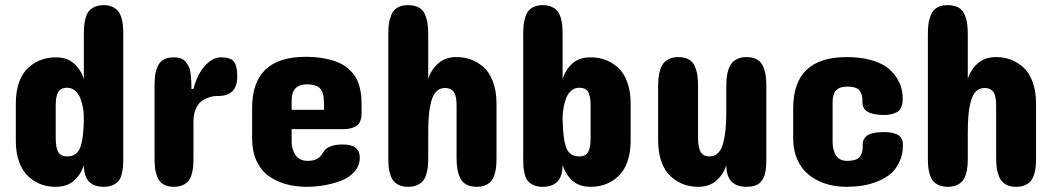

<svg xmlns="http://www.w3.org/2000/svg" viewBox="-20 -720 4056 740"><path d="M455.1 -112.8Q455.1 -92.3 454.1 -79.1Q453.1 -65.9 449.2 -49.3Q445.3 -32.7 437.5 -23.2Q429.7 -13.7 415 -6.8Q400.4 0 379.9 0Q303.2 0 303.2 -84Q292.5 -48.8 265.9 -24.4Q239.3 0 194.8 0Q171.9 0 150.6 -5.6Q129.4 -11.2 109.1 -24.4Q88.9 -37.6 74 -57.4Q59.1 -77.1 50 -107.9Q41 -138.7 41 -176.8V-321.8Q41 -369.6 54.4 -405.3Q67.9 -440.9 90.8 -460.7Q113.8 -480.5 139.6 -489.7Q165.5 -499 194.8 -499Q239.3 -499 265.9 -474.6Q292.5 -450.2 303.2 -415V-585.9Q303.2 -606 304.4 -620.4Q305.7 -634.8 310.1 -650.9Q314.5 -667 322.5 -677Q330.6 -687 345.2 -693.6Q359.9 -700.2 379.9 -700.2Q399.4 -700.2 413.3 -693.6Q427.2 -687 435.3 -677Q443.4 -667 448 -651.1Q452.6 -635.3 453.9 -620.4Q455.1 -605.5 455.1 -585.9ZM194.8 -311V-189.9Q194.8 -173.3 196 -162.8Q197.3 -152.3 201.4 -140.6Q205.6 -128.9 214.8 -123Q224.1 -117.2 238.8 -117.2Q275.9 -117.2 289.1 -150.9Q302.2 -184.6 303.2 -265.1Q303.2 -283.2 300.3 -301.5Q297.4 -319.8 290.5 -338.9Q283.7 -357.9 270.3 -369.9Q256.8 -381.8 238.8 -381.8Q224.1 -381.8 214.8 -376.2Q205.6 -370.6 201.4 -359.1Q197.3 -347.7 196 -337.4Q194.8 -327.1 194.8 -311Z M894.5 -424.8Q894.5 -350.1 820.8 -350.1Q811.5 -350.1 802.5 -348.9Q793.5 -347.7 778.6 -342Q763.7 -336.4 752.7 -326.7Q741.7 -316.9 733.6 -297.6Q725.6 -278.3 725.6 -252V-108.9Q725.6 -90.3 724.4 -76.4Q723.1 -62.5 718.5 -47.4Q713.9 -32.2 706.1 -22.5Q698.2 -12.7 683.8 -6.3Q669.4 0 649.9 0Q626.5 0 610.8 -8.8Q595.2 -17.6 587.9 -34.7Q580.6 -51.8 578.1 -68.6Q575.7 -85.4 575.7 -108.9V-389.2Q575.7 -413.6 578.1 -430.7Q580.6 -447.8 587.9 -464.6Q595.2 -481.4 610.8 -490.2Q626.5 -499 649.9 -499Q666.5 -499 678.5 -494.4Q690.4 -489.7 697.8 -479.2Q705.1 -468.8 709.2 -459.2Q713.4 -449.7 715.1 -432.6Q716.8 -415.5 717.3 -405.5Q717.8 -395.5 717.8 -377H725.6Q739.7 -432.6 769.3 -465.8Q798.8 -499 831.5 -499Q868.7 -499 881.6 -482.4Q894.5 -465.8 894.5 -424.8Z M1373.5 -315.9V-285.2Q1373.5 -275.9 1373 -270.3Q1372.6 -264.6 1368.9 -254.4Q1365.2 -244.1 1358.4 -238Q1351.6 -231.9 1337.2 -227.1Q1322.8 -222.2 1302.7 -222.2H1104V-173.8Q1104 -145 1118.9 -122.6Q1133.8 -100.1 1165.5 -100.1Q1187.5 -100.1 1200 -106.7Q1212.4 -113.3 1218.5 -122.6Q1224.6 -131.8 1231.4 -140.9Q1238.3 -149.9 1255.6 -156.5Q1272.9 -163.1 1301.8 -163.1Q1366.7 -163.1 1366.7 -112.8Q1366.7 -82 1346.7 -58.8Q1326.7 -35.6 1294.2 -23.4Q1261.7 -11.2 1228 -5.6Q1194.3 0 1159.7 0Q1116.7 -0.5 1080.6 -10.7Q1044.4 -21 1014.9 -42.2Q985.4 -63.5 968.5 -100.3Q951.7 -137.2 951.7 -187V-304.2Q951.7 -501 1157.7 -501Q1199.7 -501 1233.4 -494.1Q1267.1 -487.3 1289.3 -476.8Q1311.5 -466.3 1327.9 -450.2Q1344.2 -434.1 1352.8 -418.9Q1361.3 -403.8 1366.2 -383.8Q1371.1 -363.8 1372.3 -349.1Q1373.5 -334.5 1373.5 -315.9ZM1104 -332V-296.9H1229Q1229 -313.5 1228.8 -322.5Q1228.5 -331.5 1227.3 -343.8Q1226.1 -356 1223.4 -362.3Q1220.7 -368.7 1216.1 -376Q1211.4 -383.3 1204.3 -386.7Q1197.3 -390.1 1186.8 -392.6Q1176.3 -395 1162.6 -395Q1104 -395 1104 -332Z M1893.6 -320.8V-112.8Q1893.6 -93.3 1892.3 -79.1Q1891.1 -64.9 1886.5 -49.1Q1881.8 -33.2 1874 -23.2Q1866.2 -13.2 1851.8 -6.6Q1837.4 0 1817.4 0Q1792.5 0 1776.4 -9.3Q1760.3 -18.6 1752.7 -35.9Q1745.1 -53.2 1742.4 -70.8Q1739.7 -88.4 1739.7 -112.8V-310.1Q1739.7 -322.3 1739 -331.1Q1738.3 -339.8 1735.8 -349.9Q1733.4 -359.9 1728.8 -366.2Q1724.1 -372.6 1715.6 -376.7Q1707 -380.9 1695.3 -380.9Q1675.8 -380.9 1662.6 -368.2Q1649.4 -355.5 1642.6 -330.8Q1635.7 -306.2 1633.1 -276.9Q1630.4 -247.6 1630.4 -208V-112.8Q1630.4 -93.3 1629.2 -79.1Q1627.9 -64.9 1623.3 -49.1Q1618.7 -33.2 1610.6 -23.2Q1602.5 -13.2 1587.9 -6.6Q1573.2 0 1552.7 0Q1532.7 0 1518.3 -6.6Q1503.9 -13.2 1496.1 -23.2Q1488.3 -33.2 1483.6 -49.1Q1479 -64.9 1477.8 -79.1Q1476.6 -93.3 1476.6 -112.8V-586.9Q1476.6 -611.8 1479 -628.9Q1481.4 -646 1488.8 -663.8Q1496.1 -681.6 1512.2 -690.9Q1528.3 -700.2 1552.7 -700.2Q1578.1 -700.2 1594.5 -690.9Q1610.8 -681.6 1618.2 -663.8Q1625.5 -646 1627.9 -628.9Q1630.4 -611.8 1630.4 -586.9V-416Q1641.1 -450.7 1668.5 -475.3Q1695.8 -500 1739.7 -500Q1769 -500 1795.2 -490.5Q1821.3 -481 1844 -460.9Q1866.7 -440.9 1880.1 -404.8Q1893.6 -368.7 1893.6 -320.8Z M1996.6 -112.8V-585.9Q1996.6 -606 1997.8 -620.6Q1999 -635.3 2003.7 -651.1Q2008.3 -667 2016.1 -677Q2023.9 -687 2037.8 -693.6Q2051.8 -700.2 2071.3 -700.2Q2091.3 -700.2 2106 -693.6Q2120.6 -687 2128.7 -677Q2136.7 -667 2141.4 -650.9Q2146 -634.8 2147.2 -620.4Q2148.4 -606 2148.4 -585.9V-415Q2159.2 -450.7 2185.5 -474.9Q2211.9 -499 2256.3 -499Q2279.3 -499 2300.5 -493.4Q2321.8 -487.8 2342.3 -474.6Q2362.8 -461.4 2377.7 -441.7Q2392.6 -421.9 2401.6 -391.1Q2410.6 -360.4 2410.6 -321.8V-176.8Q2410.6 -138.7 2401.6 -107.9Q2392.6 -77.1 2377.7 -57.4Q2362.8 -37.6 2342.3 -24.4Q2321.8 -11.2 2300.5 -5.6Q2279.3 0 2256.3 0Q2211.9 0 2185.5 -24.4Q2159.2 -48.8 2148.4 -84Q2148.4 0 2071.3 0Q2050.8 0 2036.1 -6.8Q2021.5 -13.7 2013.9 -23.2Q2006.3 -32.7 2002.2 -49.3Q1998 -65.9 1997.3 -78.9Q1996.6 -91.8 1996.6 -112.8ZM2256.3 -189.9V-311Q2256.3 -327.1 2255.1 -337.4Q2253.9 -347.7 2249.8 -359.1Q2245.6 -370.6 2236.3 -376.2Q2227.1 -381.8 2212.4 -381.8Q2194.3 -381.8 2180.9 -369.9Q2167.5 -357.9 2160.9 -338.9Q2154.3 -319.8 2151.4 -301.5Q2148.4 -283.2 2148.4 -265.1Q2149.4 -184.1 2162.4 -150.6Q2175.3 -117.2 2212.4 -117.2Q2227.1 -117.2 2236.3 -123Q2245.6 -128.9 2249.8 -140.6Q2253.9 -152.3 2255.1 -162.8Q2256.3 -173.3 2256.3 -189.9Z M2516.6 -178.2V-386.2Q2516.6 -405.3 2518.1 -420.2Q2519.5 -435.1 2524.4 -450.7Q2529.3 -466.3 2537.6 -476.6Q2545.9 -486.8 2560.3 -493.4Q2574.7 -500 2594.7 -500Q2619.1 -500 2635 -490.7Q2650.9 -481.4 2658.2 -463.9Q2665.5 -446.3 2668 -428.7Q2670.4 -411.1 2670.4 -386.2V-190.9Q2670.4 -174.3 2671.9 -163.1Q2673.3 -151.9 2677.5 -140.4Q2681.6 -128.9 2690.9 -123Q2700.2 -117.2 2714.4 -117.2Q2733.9 -117.2 2747.3 -130.1Q2760.7 -143.1 2767.3 -168.2Q2773.9 -193.4 2776.6 -222.4Q2779.3 -251.5 2779.3 -291V-386.2Q2779.3 -405.3 2780.8 -420.2Q2782.2 -435.1 2787.1 -450.7Q2792 -466.3 2800.3 -476.6Q2808.6 -486.8 2823 -493.4Q2837.4 -500 2857.4 -500Q2881.8 -500 2897.7 -490.7Q2913.6 -481.4 2921.1 -463.9Q2928.7 -446.3 2931.2 -428.7Q2933.6 -411.1 2933.6 -386.2V-112.8Q2933.6 -95.2 2933.1 -84.2Q2932.6 -73.2 2930.2 -58.6Q2927.7 -43.9 2922.9 -34.7Q2918 -25.4 2909.9 -16.8Q2901.9 -8.3 2888.4 -4.2Q2875 0 2857.4 0Q2779.3 0 2779.3 -84Q2769.5 -49.8 2742.2 -24.9Q2714.8 0 2670.4 0Q2641.1 0 2615 -9.5Q2588.9 -19 2566.2 -39.1Q2543.5 -59.1 2530 -94.7Q2516.6 -130.4 2516.6 -178.2Z M3189 -328.1V-172.9Q3189 -162.6 3190.7 -152.3Q3192.4 -142.1 3197.5 -129.2Q3202.6 -116.2 3214.4 -108.2Q3226.1 -100.1 3243.2 -100.1Q3264.6 -100.1 3277.8 -104.7Q3291 -109.4 3296.6 -119.4Q3302.2 -129.4 3303.7 -138.7Q3305.2 -147.9 3305.2 -164.1Q3305.2 -172.4 3307.6 -179.2Q3310.1 -186 3317.9 -194.1Q3325.7 -202.1 3343.8 -206.5Q3361.8 -210.9 3389.2 -210.9Q3409.2 -210.9 3423.6 -206.8Q3438 -202.6 3444.8 -197.5Q3451.7 -192.4 3455.3 -184.1Q3459 -175.8 3459.5 -171.1Q3460 -166.5 3460 -160.2Q3460 -123.5 3446 -94.7Q3432.1 -65.9 3410.4 -48.3Q3388.7 -30.8 3359.1 -19.5Q3329.6 -8.3 3301.3 -4.2Q3272.9 0 3243.2 0Q3210.9 0 3181.4 -6.6Q3151.9 -13.2 3125.2 -27.6Q3098.6 -42 3079.3 -63.5Q3060.1 -85 3048.6 -116.2Q3037.1 -147.5 3037.1 -186V-303.2Q3037.1 -500 3243.2 -500Q3294.4 -500 3334 -489.3Q3373.5 -478.5 3396.5 -461.9Q3419.4 -445.3 3434.1 -423.1Q3448.7 -400.9 3453.9 -380.9Q3459 -360.8 3459 -339.8Q3459 -330.6 3458.5 -325Q3458 -319.3 3454.3 -309.1Q3450.7 -298.8 3443.8 -292.7Q3437 -286.6 3422.6 -281.7Q3408.2 -276.9 3388.2 -276.9Q3304.2 -276.9 3304.2 -324.2Q3304.2 -339.4 3302.7 -347.9Q3301.3 -356.4 3295.9 -366.7Q3290.5 -377 3277.3 -381.6Q3264.2 -386.2 3243.2 -386.2Q3189 -386.2 3189 -328.1Z M3973.1 -320.8V-112.8Q3973.1 -93.3 3971.9 -79.1Q3970.7 -64.9 3966.1 -49.1Q3961.4 -33.2 3953.6 -23.2Q3945.8 -13.2 3931.4 -6.6Q3917 0 3897 0Q3872.1 0 3856 -9.3Q3839.8 -18.6 3832.3 -35.9Q3824.7 -53.2 3822 -70.8Q3819.3 -88.4 3819.3 -112.8V-310.1Q3819.3 -322.3 3818.6 -331.1Q3817.9 -339.8 3815.4 -349.9Q3813 -359.9 3808.3 -366.2Q3803.7 -372.6 3795.2 -376.7Q3786.6 -380.9 3774.9 -380.9Q3755.4 -380.9 3742.2 -368.2Q3729 -355.5 3722.2 -330.8Q3715.3 -306.2 3712.6 -276.9Q3710 -247.6 3710 -208V-112.8Q3710 -93.3 3708.7 -79.1Q3707.5 -64.9 3702.9 -49.1Q3698.2 -33.2 3690.2 -23.2Q3682.1 -13.2 3667.5 -6.6Q3652.8 0 3632.3 0Q3612.3 0 3597.9 -6.6Q3583.5 -13.2 3575.7 -23.2Q3567.9 -33.2 3563.2 -49.1Q3558.6 -64.9 3557.4 -79.1Q3556.2 -93.3 3556.2 -112.8V-586.9Q3556.2 -611.8 3558.6 -628.9Q3561 -646 3568.4 -663.8Q3575.7 -681.6 3591.8 -690.9Q3607.9 -700.2 3632.3 -700.2Q3657.7 -700.2 3674.1 -690.9Q3690.4 -681.6 3697.8 -663.8Q3705.1 -646 3707.5 -628.9Q3710 -611.8 3710 -586.9V-416Q3720.7 -450.7 3748 -475.3Q3775.4 -500 3819.3 -500Q3848.6 -500 3874.8 -490.5Q3900.9 -481 3923.6 -460.9Q3946.3 -440.9 3959.7 -404.8Q3973.1 -368.7 3973.1 -320.8Z"/></svg>

Font: Concert One
Style: Regular
Weight: 400
Designer: Johan Kallas, Mihkel Virkus
Foundry: Johan Kallas, Mihkel Virkus
Version: Version 1.003